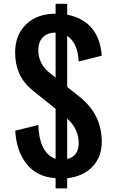

<svg xmlns="http://www.w3.org/2000/svg" viewBox="-20 -958 634 1040"><path d="M281.2 62.5V7.3Q179.7 0 124.3 -69.6Q68.8 -139.2 62.5 -250L187.5 -281.2Q192.4 -138.2 271 -101.6L281.2 -97.7V-368.7L156.2 -468.8Q62 -544.9 62 -672.9Q62 -769.5 122.1 -826.7Q182.1 -883.8 281.2 -883.8V-937.5H343.8V-878.4L363.8 -874Q518.1 -832 531.2 -656.2L406.2 -625Q401.9 -716.8 353.5 -756.3L343.8 -763.7V-487.3L406.2 -437.5Q531.2 -340.8 531.2 -190.4Q531.2 -107.4 480.5 -54.7Q429.7 -2 343.8 7.3V62.5ZM281.2 -781.2Q236.3 -781.2 211.9 -755.9Q187.5 -730.5 187.5 -686Q187.5 -611.8 250 -562.5L281.2 -537.6ZM353.5 -306.6 343.8 -316.4V-96.7Q406.2 -111.3 406.2 -182.6Q406.2 -253.9 353.5 -306.6Z"/></svg>

Font: Oswald-Regular
Style: Regular
Weight: 400
Designer: vernon adams
Foundry: vernon adams
Version: Version 2.002; ttfautohint (v0.92.18-e454-dirty) -l 8 -r 50 